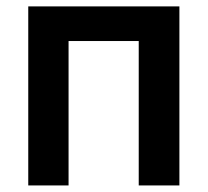

<svg xmlns="http://www.w3.org/2000/svg" viewBox="-20 -565 633 585"><path d="M66.1 -545.5H526.6V0H402.7V-440H188.9V0H66.1Z"/></svg>

Font: Interop SemBd
Style: Regular
Weight: 600
Designer: Rasmus Andersson, Google, Jang Haemin
Foundry: jhaemin
Version: Version 1.008